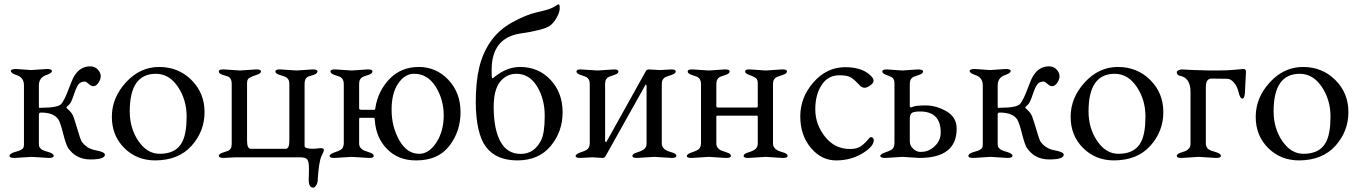

<svg xmlns="http://www.w3.org/2000/svg" viewBox="-20 -721 6235 880"><path d="M23.9 -5.9Q23.4 -18.1 53.7 -25.9Q84 -33.7 87.9 -45.9Q89.8 -50.8 89.8 -59.1V-330.1Q89.8 -367.2 53.2 -377.9Q30.3 -385.7 29.8 -395.5Q29.8 -404.8 53.2 -404.8L123 -399.9L194.8 -404.8Q217.8 -404.8 217.8 -395.5Q217.8 -386.2 194.8 -377.9Q157.7 -366.7 158.2 -328.1V-231Q158.2 -226.1 163.1 -226.6Q168 -227.1 168.9 -227.1Q247.1 -227.1 261.7 -245.6Q276.4 -264.2 293.9 -311Q312 -357.9 314.9 -362.8Q342.8 -417 393.1 -417Q415 -417 428.7 -401.9Q452.6 -375.5 432.6 -343.8Q412.6 -312.5 387.2 -335.9Q375 -347.2 369.1 -347.2Q349.6 -347.2 339.8 -334.5Q330.1 -321.8 318.4 -286.6Q306.6 -251.5 298.3 -243.2Q290 -235.4 287.1 -232.4Q284.2 -229.5 284.2 -228Q284.2 -226.6 297.9 -213.9Q311.5 -201.2 317.4 -183.6Q323.7 -166 336.4 -123.5Q349.1 -81.1 353 -74.2Q376 -40 418.5 -32.2Q460.9 -24.4 460.9 -12.2Q460.9 9.8 394.5 9.8Q328.1 9.8 292 -43Q282.2 -58.1 269.5 -108.4Q256.8 -158.7 248 -172.9Q227.1 -205.1 168 -205.1Q158.2 -205.1 158.2 -195.8V-62Q158.2 -48.8 162.6 -44.4Q167 -40 169.4 -37.1Q171.9 -34.2 187 -28.8Q201.7 -23.9 203.1 -23.9Q226.1 -16.6 226.1 -6.8Q226.1 2.9 203.1 2.9L125 -2L46.9 2.9Q23.9 2.9 23.9 -5.9Z M691.4 14.2Q606.4 14.2 549.3 -43Q492.2 -100.1 492.7 -186.5Q492.7 -272.9 557.1 -343.3Q621.6 -414.1 709.5 -414.1Q797.4 -414.1 857.4 -354.5Q917.5 -294.9 917.5 -207Q917.5 -119.1 857.9 -52.7Q798.3 13.7 691.4 14.2ZM694.3 -382.8Q574.2 -382.8 574.7 -210Q574.7 -132.8 614.7 -74.2Q654.8 -15.6 712.4 -16.1Q787.6 -16.1 815.4 -70.8Q835.4 -109.9 835.4 -187Q835.4 -263.7 795.4 -323.2Q755.4 -382.8 694.3 -382.8Z M1415 -402.8Q1435.1 -402.8 1435.1 -393.6Q1435.1 -383.8 1417 -377.9Q1398.9 -372.1 1393.1 -370.1Q1376 -362.3 1376 -337.9V-51.8Q1376 -38.6 1418.9 -39.1L1450.2 -42Q1464.4 -42 1464.4 -34.2Q1464.8 -30.3 1460 -19.5Q1455.1 -9.8 1453.1 -4.9Q1440.4 24.9 1436 107.9Q1435.1 119.1 1428.7 128.9Q1422.4 138.7 1416 139.2Q1395 139.2 1395 103V96.2Q1396 83 1396 51.3Q1396 19.5 1388.2 9.8Q1380.4 0 1355 0H1059.1L1006.3 2.9Q983.4 2.9 982.9 -6.3Q982.9 -15.6 1001 -21.5Q1019 -27.3 1025.4 -29.8Q1042.5 -37.6 1042 -62V-337.9Q1042 -361.8 1025.4 -370.1Q1019.5 -372.1 1001 -377.9Q982.4 -383.8 982.9 -393.6Q982.9 -403.3 1002.9 -402.8H1006.3L1080.1 -397.9L1153.3 -402.8H1156.2Q1176.3 -402.8 1176.3 -393.6Q1176.3 -384.3 1154.8 -377.4Q1133.3 -370.6 1122.6 -363.8Q1111.8 -357.4 1112.3 -337.9V-77.1Q1112.3 -39.1 1128.9 -39.1H1290Q1306.2 -39.1 1306.2 -77.1V-337.9Q1306.2 -360.4 1286.1 -369.6Q1280.3 -372.1 1261.2 -377.9Q1242.2 -383.8 1242.2 -393.6Q1242.2 -403.3 1262.2 -402.8H1265.1L1339.4 -397.9L1412.1 -402.8Z M1886.7 14.2Q1806.6 14.6 1754.9 -37.1Q1703.1 -88.9 1697.8 -170.9Q1697.8 -180.7 1692.9 -181.2H1628.9Q1626 -179.2 1626 -173.8V-63Q1626 -49.8 1634.3 -41.5Q1642.6 -33.2 1648.4 -31.2Q1654.3 -29.3 1673.3 -22.5Q1692.9 -16.6 1692.9 -6.8Q1692.9 2.9 1672.9 2.9H1669.9L1591.8 -2L1513.7 2.9H1510.7Q1490.7 2.9 1490.7 -6.3Q1491.2 -15.6 1518.6 -24.4Q1545.9 -33.2 1550.8 -43.9Q1555.7 -53.7 1555.7 -63V-336.9Q1555.7 -359.9 1537.6 -369.1Q1530.8 -372.1 1512.7 -377.9Q1494.6 -383.8 1494.6 -393.6Q1494.6 -403.3 1514.6 -402.8H1517.6L1591.8 -397.9L1664.1 -402.8H1667Q1687 -402.8 1687 -393.6Q1687 -383.8 1668.9 -377.9Q1650.9 -372.1 1644 -369.1Q1626 -360.4 1626 -336.9V-224.1Q1626 -218.3 1635.7 -217.8H1692.9Q1700.7 -215.8 1700.7 -229Q1713.9 -306.6 1766.6 -360.4Q1819.3 -414.1 1899.4 -414.1Q1979.5 -414.1 2035.2 -355Q2090.8 -295.9 2090.8 -207Q2090.8 -118.2 2039.1 -51.8Q1987.3 14.6 1886.7 14.2ZM1774.9 -216.8Q1774.9 -140.6 1810.1 -78.1Q1845.2 -15.6 1901.9 -16.1Q1945.8 -16.1 1980 -67.9Q2013.7 -120.1 2013.7 -192.4Q2013.7 -264.6 1976.6 -324.2Q1939 -383.3 1877.9 -382.8Q1835 -382.8 1804.7 -337.9Q1774.4 -293 1774.9 -216.8Z M2346.7 -382.8Q2301.8 -382.8 2272 -346.2Q2242.7 -309.1 2242.7 -231V-226.1Q2243.7 -126 2274.4 -70.8Q2305.2 -15.6 2366.7 -15.6Q2428.2 -15.6 2459.5 -77.1Q2476.6 -110.4 2476.6 -188.5Q2477.1 -266.6 2441.9 -324.2Q2406.7 -382.8 2346.7 -382.8ZM2363.3 -414.1Q2448.2 -414.1 2503.4 -355Q2558.6 -295.9 2558.6 -206.5Q2558.6 -117.2 2503.9 -51.8Q2449.7 13.7 2352.1 14.2Q2254.4 14.2 2208 -46.9Q2161.6 -107.9 2160.6 -252Q2160.6 -344.7 2176.3 -411.1Q2191.9 -477.5 2229 -531.2Q2266.6 -585 2328.6 -619.1Q2390.6 -653.3 2438.5 -664.1Q2486.3 -674.8 2502.4 -681.6Q2518.6 -688 2527.3 -694.3Q2536.1 -700.7 2541 -701.2Q2545.4 -701.2 2545.4 -682.6Q2545.4 -664.1 2530.3 -638.2Q2515.1 -612.3 2497.6 -601.1Q2465.3 -582 2367.7 -567.9Q2233.9 -548.8 2233.4 -401.9V-389.2Q2233.4 -374 2234.4 -367.2Q2234.9 -357.4 2243.7 -366.2Q2301.8 -414.1 2363.3 -414.1Z M2921.4 -30.8Q2943.4 -40.5 2943.4 -63V-329.1Q2941.4 -333 2939.5 -334L2756.3 -6.8Q2751.5 2.9 2741.2 2.9L2694.3 0L2638.2 2.9Q2618.2 2.9 2618.2 -6.3Q2618.7 -15.6 2646 -24.4Q2673.3 -33.2 2678.2 -43.9Q2683.1 -53.7 2683.1 -63V-336.9Q2683.1 -359.9 2665 -369.1Q2658.2 -372.1 2640.1 -377.9Q2622.1 -383.8 2622.1 -393.6Q2622.1 -403.3 2642.1 -402.8L2719.2 -397.9L2794.4 -402.8Q2814.5 -402.8 2814.5 -393.6Q2814.5 -383.8 2796.4 -377.9Q2778.3 -372.1 2771.5 -369.1Q2753.4 -360.4 2753.4 -336.9V-75.2Q2755.4 -70.3 2758.3 -68.8L2938.5 -392.1Q2943.4 -403.3 2954.1 -402.8L3004.4 -399.9L3057.1 -402.8Q3077.1 -402.8 3077.1 -393.6Q3077.1 -383.8 3058.6 -377.9Q3040 -372.1 3033.2 -369.1Q3013.2 -360.4 3013.2 -336.9V-63Q3013.2 -43 3035.6 -30.8Q3042 -27.8 3061 -22Q3080.1 -16.6 3080.1 -6.8Q3080.1 2.9 3060.1 2.9L2979.5 -2L2898.4 2.9Q2878.4 2.9 2878.4 -6.3Q2878.4 -15.6 2897 -21.5Q2915.5 -27.3 2921.4 -30.8Z M3304.2 -402.8Q3324.2 -402.8 3324.2 -393.6Q3324.2 -383.8 3306.2 -377.9Q3288.1 -372.1 3281.2 -369.1Q3263.2 -360.4 3263.2 -336.9V-233.9Q3263.2 -228 3272.9 -228H3448.2Q3453.1 -228 3453.1 -235.8V-336.9Q3453.6 -355 3444.8 -362.8Q3436 -370.1 3415.5 -377Q3395 -383.8 3395 -393.6Q3395 -403.3 3415 -402.8H3418L3490.2 -397.9L3564 -402.8H3566.9Q3586.9 -402.8 3586.9 -393.6Q3586.9 -383.8 3568.4 -377.9Q3549.8 -372.1 3543 -369.1Q3522.9 -360.4 3522.9 -336.9V-63Q3522.9 -43 3545.4 -30.8Q3551.8 -27.8 3570.8 -22Q3589.8 -16.6 3589.8 -6.8Q3589.8 2.9 3569.8 2.9H3566.9L3489.3 -2L3411.1 2.9H3408.2Q3388.2 2.9 3388.2 -6.3Q3388.2 -15.6 3406.7 -21.5Q3425.3 -27.3 3431.2 -30.8Q3453.1 -40.5 3453.1 -63V-186Q3453.1 -190.9 3449.2 -190.9H3266.1Q3263.2 -190.9 3263.2 -184.1V-63Q3263.2 -49.8 3271.5 -41.5Q3279.8 -33.2 3285.6 -31.2Q3291.5 -29.3 3310.5 -22.5Q3330.1 -16.6 3330.1 -6.8Q3330.1 2.9 3310.1 2.9H3307.1L3229 -2L3150.9 2.9H3147.9Q3127.9 2.9 3127.9 -6.3Q3128.4 -15.6 3155.8 -24.4Q3183.1 -33.2 3188 -43.9Q3192.9 -53.7 3192.9 -63V-336.9Q3192.9 -359.9 3174.8 -369.1Q3168 -372.1 3149.9 -377.9Q3131.8 -383.8 3131.8 -393.6Q3131.8 -403.3 3151.9 -402.8H3154.8L3229 -397.9L3301.3 -402.8Z M3920.9 -329.1Q3894 -358.4 3877.9 -367.2Q3861.8 -376 3826.7 -376Q3774.9 -376 3745.6 -331.1Q3716.3 -286.1 3716.8 -218.8Q3716.8 -151.4 3761.2 -94.7Q3805.7 -38.1 3876 -38.1Q3905.8 -38.1 3924.3 -49.8Q3942.9 -61.5 3963.9 -87.9Q3968.8 -92.8 3972.7 -92.8Q3977.1 -92.8 3981 -88.4Q3984.9 -84 3984.9 -79.1Q3984.9 -49.3 3932.1 -17.6Q3879.4 14.2 3812 14.2Q3744.6 14.2 3696.3 -43.5Q3647.9 -101.1 3647.9 -188Q3647.9 -274.4 3708.5 -343.8Q3769 -413.1 3854.5 -413.1Q3939.9 -413.1 3979 -365.2Q3983.9 -358.4 3983.9 -349.6Q3983.9 -340.8 3969.2 -330.1Q3954.6 -318.8 3942.9 -318.8Q3931.2 -318.8 3920.9 -329.1Z M4149.9 -336.9V-235.8Q4149.9 -224.6 4162.6 -231Q4175.3 -237.8 4223.1 -237.8Q4271 -237.8 4317.9 -210.9Q4364.7 -184.1 4364.7 -130.9Q4364.7 2.9 4193.8 2.9L4115.7 -2L4038.6 2.9Q4014.6 2.9 4014.6 -6.3Q4015.1 -15.6 4042.5 -24.4Q4069.8 -33.2 4074.7 -43.9Q4079.6 -53.7 4079.6 -63V-336.9Q4079.6 -356 4071.8 -363.3Q4064 -370.1 4043.9 -377Q4023.9 -383.8 4023.9 -393.6Q4023.9 -403.3 4045.9 -402.8L4115.7 -397.9L4186.5 -402.8Q4210.4 -402.8 4210.9 -393.6Q4210.9 -383.8 4192.9 -377.9Q4174.8 -372.1 4168 -369.1Q4149.9 -360.4 4149.9 -336.9ZM4196.8 -210Q4169.4 -210 4159.7 -203.6Q4149.9 -197.3 4149.9 -176.8V-73.2Q4149.9 -53.2 4165.5 -39.1Q4181.2 -24.9 4196.8 -24.9H4203.6Q4230.5 -24.9 4254.9 -43Q4292 -71.8 4291.5 -113.8Q4292 -210 4196.8 -210Z M4418.5 -5.9Q4418 -18.1 4448.2 -25.9Q4478.5 -33.7 4482.4 -45.9Q4484.4 -50.8 4484.4 -59.1V-330.1Q4484.4 -367.2 4447.8 -377.9Q4424.8 -385.7 4424.3 -395.5Q4424.3 -404.8 4447.8 -404.8L4517.6 -399.9L4589.4 -404.8Q4612.3 -404.8 4612.3 -395.5Q4612.3 -386.2 4589.4 -377.9Q4552.2 -366.7 4552.7 -328.1V-231Q4552.7 -226.1 4557.6 -226.6Q4562.5 -227.1 4563.5 -227.1Q4641.6 -227.1 4656.2 -245.6Q4670.9 -264.2 4688.5 -311Q4706.5 -357.9 4709.5 -362.8Q4737.3 -417 4787.6 -417Q4809.6 -417 4823.2 -401.9Q4847.2 -375.5 4827.1 -343.8Q4807.1 -312.5 4781.7 -335.9Q4769.5 -347.2 4763.7 -347.2Q4744.1 -347.2 4734.4 -334.5Q4724.6 -321.8 4712.9 -286.6Q4701.2 -251.5 4692.9 -243.2Q4684.6 -235.4 4681.6 -232.4Q4678.7 -229.5 4678.7 -228Q4678.7 -226.6 4692.4 -213.9Q4706.1 -201.2 4711.9 -183.6Q4718.3 -166 4731 -123.5Q4743.7 -81.1 4747.6 -74.2Q4770.5 -40 4813 -32.2Q4855.5 -24.4 4855.5 -12.2Q4855.5 9.8 4789.1 9.8Q4722.7 9.8 4686.5 -43Q4676.8 -58.1 4664.1 -108.4Q4651.4 -158.7 4642.6 -172.9Q4621.6 -205.1 4562.5 -205.1Q4552.7 -205.1 4552.7 -195.8V-62Q4552.7 -48.8 4557.1 -44.4Q4561.5 -40 4564 -37.1Q4566.4 -34.2 4581.5 -28.8Q4596.2 -23.9 4597.7 -23.9Q4620.6 -16.6 4620.6 -6.8Q4620.6 2.9 4597.7 2.9L4519.5 -2L4441.4 2.9Q4418.5 2.9 4418.5 -5.9Z M5085.9 14.2Q5001 14.2 4943.8 -43Q4886.7 -100.1 4887.2 -186.5Q4887.2 -272.9 4951.7 -343.3Q5016.1 -414.1 5104 -414.1Q5191.9 -414.1 5252 -354.5Q5312 -294.9 5312 -207Q5312 -119.1 5252.4 -52.7Q5192.9 13.7 5085.9 14.2ZM5088.9 -382.8Q4968.8 -382.8 4969.2 -210Q4969.2 -132.8 5009.3 -74.2Q5049.3 -15.6 5106.9 -16.1Q5182.1 -16.1 5210 -70.8Q5230 -109.9 5230 -187Q5230 -263.7 5189.9 -323.2Q5149.9 -382.8 5088.9 -382.8Z M5506.8 -323.2V-62Q5506.8 -53.7 5509.8 -48.8Q5512.7 -43.9 5514.2 -41.5Q5515.6 -39.1 5519 -37.1Q5522.5 -35.2 5524.4 -33.7Q5526.4 -32.2 5531.7 -30.3Q5536.6 -28.3 5538.6 -28.3Q5540 -27.8 5545.9 -25.9Q5551.8 -23.9 5552.7 -23.9Q5575.7 -16.6 5575.7 -6.8Q5575.7 2.9 5555.7 2.9H5552.7L5474.6 -2L5396.5 2.9H5393.6Q5373.5 2.9 5373.5 -6.3Q5373.5 -15.6 5392.1 -21.5Q5410.6 -27.3 5416.5 -30.3Q5422.9 -33.2 5429.7 -41Q5436.5 -48.8 5436.5 -62V-299.8Q5436.5 -362.8 5390.6 -373Q5373.5 -376 5373.5 -390.1Q5373 -395 5381.8 -398.9Q5390.6 -402.8 5395.5 -402.8L5453.6 -399.9H5459.5L5524.9 -397.9H5555.7Q5608.4 -397.9 5640.6 -401.4Q5672.9 -404.8 5677.7 -404.8H5682.6Q5684.6 -404.8 5687.5 -401.4Q5690.4 -397.9 5690.9 -395L5686.5 -310.1Q5686.5 -269 5673.8 -269Q5664.1 -269 5657.2 -296.9Q5650.9 -324.7 5635.7 -342.3Q5620.6 -359.9 5605.5 -359.9L5538.6 -360.8H5528.8Q5506.8 -356.9 5506.8 -323.2Z M5934.1 14.2Q5849.1 14.2 5792 -43Q5734.9 -100.1 5735.4 -186.5Q5735.4 -272.9 5799.8 -343.3Q5864.3 -414.1 5952.1 -414.1Q6040 -414.1 6100.1 -354.5Q6160.2 -294.9 6160.2 -207Q6160.2 -119.1 6100.6 -52.7Q6041 13.7 5934.1 14.2ZM5937 -382.8Q5816.9 -382.8 5817.4 -210Q5817.4 -132.8 5857.4 -74.2Q5897.5 -15.6 5955.1 -16.1Q6030.3 -16.1 6058.1 -70.8Q6078.1 -109.9 6078.1 -187Q6078.1 -263.7 6038.1 -323.2Q5998 -382.8 5937 -382.8Z"/></svg>

Font: EBGaramond
Style: Regular
Weight: 400
Version: Version 000.012g